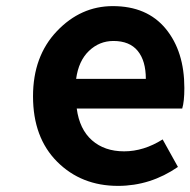

<svg xmlns="http://www.w3.org/2000/svg" viewBox="-20 -594 623 628"><path d="M366 14Q246 14 167 -65Q88 -144 88 -279Q88 -410 166 -492Q244 -574 349 -574Q461 -574 522 -500Q583 -426 583 -306Q583 -262 576 -239H231Q240 -171 281 -135Q322 -99 386 -99Q450 -99 512 -138L562 -48Q472 14 366 14ZM229 -336H457Q457 -395 430.5 -427.5Q404 -460 351 -460Q305 -460 271 -427.5Q237 -395 229 -336Z"/></svg>

Font: NotoSansHansBold
Style: Bold
Weight: 700
Designer: Ryoko NISHIZUKA  (kana & ideographs); Paul D. Hunt (Latin, Greek & Cyrillic); Wenlong ZHANG  (bopomofo); Sandoll Communi
Foundry: Adobe Systems Incorporated
Version: Version 1.00;December 8, 2021;FontCreator 13.0.0.2675 64-bit